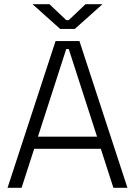

<svg xmlns="http://www.w3.org/2000/svg" viewBox="-20 -896 644 916"><path d="M16 0 245 -700H359L588 0H521L461 -186H143L83 0ZM443 -244 308 -662H296L161 -244ZM267 -758 135 -876H216L296 -800H308L388 -876H469L337 -758Z"/></svg>

Font: Space Grotesk Frontify Light
Style: Regular
Weight: 300
Designer: Florian Karsten
Version: Version 2.000